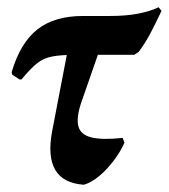

<svg xmlns="http://www.w3.org/2000/svg" viewBox="-20 -502 465 529"><path d="M211 7Q154 3 132.5 -33.5Q111 -70 123 -137L177 -418H273L203 -217Q190 -177 196 -154Q202 -131 231.5 -123.5Q261 -116 318 -122L323 -109Q313 -86 294.5 -61Q276 -36 254 -17.5Q232 1 211 7ZM34 -283 14 -296 12 -303Q36 -384 83 -421Q130 -458 209 -458H284Q328 -458 361 -464.5Q394 -471 417 -482L425 -472Q408 -436 394 -409.5Q380 -383 362 -359L350 -351H190Q149 -351 124.5 -346.5Q100 -342 82 -327.5Q64 -313 39 -283Z"/></svg>

Font: Alegreya SemiBold
Style: Italic
Weight: 600
Italic angle: -7°
Designer: Juan Pablo del Peral
Foundry: Huerta Tipografica
Version: Version 2.009